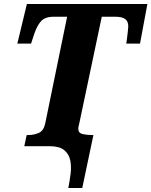

<svg xmlns="http://www.w3.org/2000/svg" viewBox="-20 -734 760 964"><path d="M323 210Q330 175 334.5 138Q339 101 332.5 70Q326 39 302 19.5Q278 0 228 0H102L114 -56H122Q150 -56 174.5 -66.5Q199 -77 207 -114L317 -650H250Q206 -650 185.5 -627Q165 -604 150 -558L136 -515H67L115 -714H720L683 -515H614Q615 -520 617.5 -539.5Q620 -559 622 -578Q624 -597 624 -601Q624 -627 608.5 -638.5Q593 -650 558 -650H491L379 -119Q377 -109 375 -101.5Q373 -94 373 -88Q373 -66 394.5 -61Q416 -56 442 -56H449L393 210Z"/></svg>

Font: Noto Serif SemiCondensed ExtraBold
Style: Italic
Weight: 800
Width: 4
Italic angle: -12°
Designer: Monotype Design Team
Foundry: Monotype Imaging Inc.
Version: Version 2.014; ttfautohint (v1.8.4.7-5d5b)